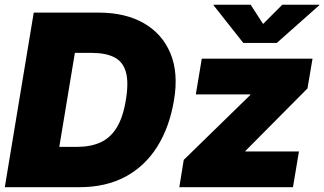

<svg xmlns="http://www.w3.org/2000/svg" viewBox="-20 -780 1351 800"><path d="M310.1 0H82L109.9 -168H300.8Q356.9 -168 398.2 -186.5Q439.5 -205.1 466.1 -248Q492.7 -291 504.4 -363.3Q516.6 -436.5 504.6 -479.5Q492.7 -522.5 456.8 -541Q420.9 -559.6 362.3 -559.6H171.9L199.7 -727.5H390.1Q502.4 -727.5 579.3 -683.3Q656.2 -639.2 690.2 -557.6Q724.1 -476.1 705.1 -363.3Q686.5 -251 635.5 -169.4Q584.5 -87.9 502.9 -43.9Q421.4 0 310.1 0ZM319.8 -727.5 199.2 0H0L120.6 -727.5ZM727.1 0 745.6 -113.8 1022.9 -384.3 1023.4 -386.7H795.9L820.8 -535.6H1282.2L1261.2 -411.6L1002.4 -150.9L1002 -148.9H1225.6L1200.7 0ZM1024.4 -760.3 1076.2 -680.2 1156.2 -760.3H1310.5V-758.3L1133.3 -601.1H993.7L869.6 -758.3L870.1 -760.3Z"/></svg>

Font: Inter 20pt Black
Style: Italic
Weight: 900
Italic angle: -9.3988°
Version: Version 4.001;git-66647c0bb